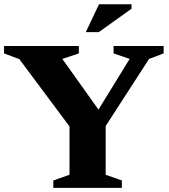

<svg xmlns="http://www.w3.org/2000/svg" viewBox="-26 -904 814 924"><path d="M67 -619.5 -6.5 -647V-682.5H353.5V-647L274 -620.5L473.5 -340.5L426 -341L598 -620.5L520.5 -647V-682.5H761.5V-647L691.5 -620.5L482.5 -297.5V-63L560.5 -35.5V0H230.5V-35.5L308.5 -63V-295.5ZM387 -749.5 450.5 -883.5H607V-862L449.5 -749.5Z"/></svg>

Font: Newsreader
Style: Bold
Weight: 700
Designer: Hugues Gentile
Foundry: Production Type
Version: Version 1.003